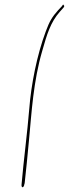

<svg xmlns="http://www.w3.org/2000/svg" viewBox="-20 -714 296 826"><path d="M177 -579C139 -478 114 -350 106 -247C98 -147 81 -18 73 77C70 97 83 96 85 77L86 75C91 29 100 -56 105 -114C116 -229 123 -363 162 -496C182 -567 198 -619 237 -663L253 -681C257 -686 257 -688 255 -691H254C253 -695 252 -694 251 -694C250 -693 249 -691 246 -687L230 -670C205 -642 193 -623 177 -579Z"/></svg>

Font: Stray Cat
Style: HlCnObl
Weight: 100
Version: Version 1.0